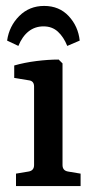

<svg xmlns="http://www.w3.org/2000/svg" viewBox="-20 -628 316 648"><path d="M191 -71Q191 -52 210 -49L252 -42V0H34V-42L76 -49Q95 -52 95 -71V-336Q95 -355 77 -357L28 -365V-407Q63 -417 103 -422Q143 -427 178 -427L191 -414ZM129 -608Q180 -608 212 -573.5Q244 -539 249 -491L207 -473Q195 -503 175.5 -521Q156 -539 127 -539Q98 -539 76.5 -522Q55 -505 42 -473L4 -491Q11 -540 45 -574Q79 -608 129 -608Z"/></svg>

Font: Rasa Medium
Style: Regular
Weight: 500
Designer: Anna Giedrys (Yrsa+Rasa design), David Brezina (Yrsa art-direction, Rasa art-direction, design)
Foundry: Rosetta Type Foundry
Version: Version 2.004